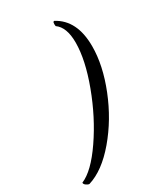

<svg xmlns="http://www.w3.org/2000/svg" viewBox="-407 -814 852 986"><g transform="rotate(-30 19.0 -321.0)"><path d="M84 -729Q188 -674 188 -519Q188 -406 135.5 -274.5Q83 -143 -3 -41.5Q-89 60 -178 87Q-185 87 -196 79.5Q-207 72 -206 63Q-138 35 -59.5 -79.5Q19 -194 71.5 -335Q124 -476 124 -578Q124 -669 77 -702Q73 -729 84 -729Z"/></g></svg>

Font: Vervelle
Style: Script
Weight: 400
Monospace: yes
Designer: Nur Solikh
Foundry: Astageni Type
Version: Version 1.0